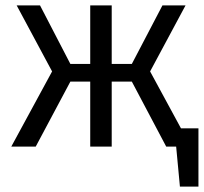

<svg xmlns="http://www.w3.org/2000/svg" viewBox="-20 -546 759 715"><path d="M719 -68V149H650L636 0H599L471 -242H396V0H316V-242H242L113 0H22L174 -280L42 -526H129L242 -308H316V-526H396V-308H471L585 -526H671L539 -280L654 -68Z"/></svg>

Font: FiraSans
Style: Regular
Weight: 350
Designer: Carrois Corporate & Edenspiekermann AG
Foundry: Carrois Corporate GbR & Edenspiekermann AG
Version: Version 3.106;PS 003.106;hotconv 1.0.70;makeotf.lib2.5.58329